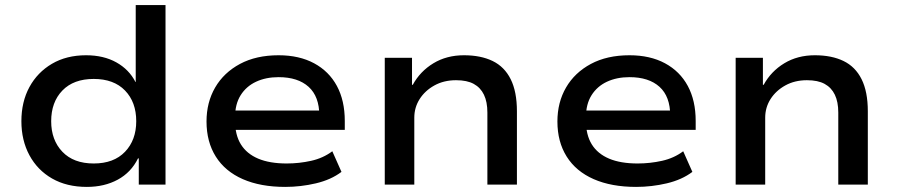

<svg xmlns="http://www.w3.org/2000/svg" viewBox="-20 -725 3523 754"><path d="M321 9Q242 9 184.5 -24Q127 -57 95.5 -115.5Q64 -174 64 -249Q64 -325 95.5 -383Q127 -441 184 -474.5Q241 -508 318 -508Q387 -508 437 -480Q487 -452 512 -403H513V-705H630V0H525V-103H522Q495 -48 442.5 -19.5Q390 9 321 9ZM348 -83Q427 -83 471 -129Q515 -175 515 -249Q515 -324 471 -369.5Q427 -415 348 -415Q269 -415 225 -369.5Q181 -324 181 -249Q181 -175 225 -129Q269 -83 348 -83Z M1100 9Q1003 9 933.5 -21.5Q864 -52 827.5 -110Q791 -168 791 -248Q791 -323 825 -381.5Q859 -440 922.5 -474Q986 -508 1074 -508Q1155 -508 1213.5 -476.5Q1272 -445 1303 -387.5Q1334 -330 1334 -250V-215H880V-291H1254L1234 -271Q1234 -346 1192 -384Q1150 -422 1074 -422Q1024 -422 985.5 -404Q947 -386 925 -351Q903 -316 903 -264V-252Q903 -195 926 -158Q949 -121 994 -102Q1039 -83 1106 -83Q1155 -83 1202 -93.5Q1249 -104 1285 -131L1321 -50Q1280 -19 1220.5 -5Q1161 9 1100 9Z M1491 0V-498H1598V-392H1601Q1630 -445 1682 -476.5Q1734 -508 1802 -508Q1868 -508 1914.5 -485.5Q1961 -463 1985.5 -414Q2010 -365 2010 -288V0H1894V-283Q1894 -325 1880.5 -353Q1867 -381 1840.5 -395.5Q1814 -410 1771 -410Q1723 -410 1686 -389.5Q1649 -369 1628 -336Q1607 -303 1607 -263V0Z M2478 9Q2381 9 2311.5 -21.5Q2242 -52 2205.5 -110Q2169 -168 2169 -248Q2169 -323 2203 -381.5Q2237 -440 2300.5 -474Q2364 -508 2452 -508Q2533 -508 2591.5 -476.5Q2650 -445 2681 -387.5Q2712 -330 2712 -250V-215H2258V-291H2632L2612 -271Q2612 -346 2570 -384Q2528 -422 2452 -422Q2402 -422 2363.5 -404Q2325 -386 2303 -351Q2281 -316 2281 -264V-252Q2281 -195 2304 -158Q2327 -121 2372 -102Q2417 -83 2484 -83Q2533 -83 2580 -93.5Q2627 -104 2663 -131L2699 -50Q2658 -19 2598.5 -5Q2539 9 2478 9Z M2869 0V-498H2976V-392H2979Q3008 -445 3060 -476.5Q3112 -508 3180 -508Q3246 -508 3292.5 -485.5Q3339 -463 3363.5 -414Q3388 -365 3388 -288V0H3272V-283Q3272 -325 3258.5 -353Q3245 -381 3218.5 -395.5Q3192 -410 3149 -410Q3101 -410 3064 -389.5Q3027 -369 3006 -336Q2985 -303 2985 -263V0Z"/></svg>

Font: Nunito Sans 7pt SemiExpanded SemiBold
Style: Regular
Weight: 600
Width: 6
Designer: Vernon Adams
Foundry: Vernon Adams
Version: Version 3.101;gftools[0.9.27]